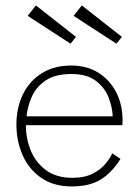

<svg xmlns="http://www.w3.org/2000/svg" viewBox="-20 -658 500 690"><path d="M73 -208Q73 -159.5 91 -116.2Q109 -73 146 -46Q183 -19 239.5 -19Q285 -19 314.2 -34.5Q343.5 -50 360.2 -70.8Q377 -91.5 383.5 -107L413 -87Q382.5 -38 342.2 -13Q302 12 238 12Q173.5 12 129 -18.2Q84.5 -48.5 61.8 -99.2Q39 -150 39 -210.5Q39 -270.5 62.2 -318.5Q85.5 -366.5 129.8 -394.5Q174 -422.5 236.5 -422.5Q292 -422.5 333.2 -396.8Q374.5 -371 397.5 -326.5Q420.5 -282 420.5 -225Q420.5 -220.5 420.2 -215.5Q420 -210.5 419.5 -208ZM385 -240Q384 -272.5 370.2 -307.8Q356.5 -343 324.5 -367.5Q292.5 -392 236.5 -392Q177.5 -392 143.2 -368.2Q109 -344.5 93.8 -309.2Q78.5 -274 75.5 -240ZM398.5 -501 244.5 -601 274 -638.5 418 -525.5ZM233.5 -501 79.5 -601 109 -638.5 253 -525.5Z"/></svg>

Font: League Spartan Extralight
Style: Regular
Weight: 200
Foundry: The League of Moveable Type
Version: Version 2.300; ttfautohint (v1.8.3)